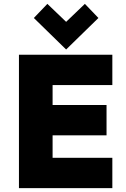

<svg xmlns="http://www.w3.org/2000/svg" viewBox="-20 -973 651 993"><path d="M78 0V-690H561V-533H252V-430H531V-273H252V-157H561V0ZM155 -880 225 -953 322 -860 419 -953 489 -880 322 -717Z"/></svg>

Font: Oxanium ExtraLight ExtraBold
Style: Regular
Weight: 800
Version: Version 2.000